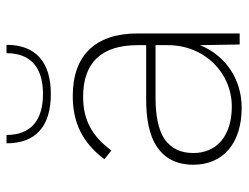

<svg xmlns="http://www.w3.org/2000/svg" viewBox="-104 -632 743 574"><g transform="rotate(-90 267.0 -345.5)"><path d="M420.5 0H453.5V-305C453.5 -431.5 388 -499 266.5 -499C187 -499 127.5 -470.5 77.5 -404.5L103.5 -383.5C148 -443.5 197 -468 264.5 -468C367 -468 418.5 -412.5 418.5 -305V-279.5H255.5C199.5 -279.5 149 -271 113.5 -246.5C81 -224.5 61 -189.5 61 -138.5C61 -50.5 124 6 231.5 6C316.5 6 387.5 -42 418.5 -118.5ZM96 -138.5C96 -177.5 110.5 -204.5 136 -223.5C164.5 -243.5 210 -251.5 259.5 -251.5H418.5V-214.5C418.5 -105 335.5 -23.5 235 -23.5C147.5 -23.5 96 -68.5 96 -138.5ZM125 -697C125 -610 175.5 -564.5 272.5 -564.5C367.5 -564.5 419.5 -609.5 419.5 -697H394.5C394.5 -624.5 351.5 -588 272.5 -588C193.5 -588 150 -624.5 150 -697Z"/></g></svg>

Font: HK Grotesk ExtraLight
Style: Regular
Weight: 200
Designer: Alfredo Marco Pradil
Foundry: Hanken Design Co.
Version: Version 3.001;FEAKit 1.0